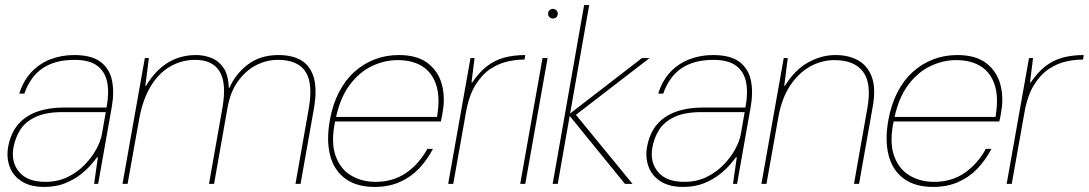

<svg xmlns="http://www.w3.org/2000/svg" viewBox="-20 -725 4293 757"><path d="M154 12Q100 12 65.5 -10Q31 -32 18 -68Q5 -104 12 -145Q22 -200 51 -234Q80 -268 126 -284.5Q172 -301 230 -301H400Q411 -359 402.5 -401Q394 -443 363 -466Q332 -489 274 -489Q198 -489 149 -456.5Q100 -424 76 -356H56Q73 -409 105.5 -442.5Q138 -476 181 -492Q224 -508 272 -508Q341 -508 376.5 -481Q412 -454 421.5 -408Q431 -362 421 -305L367 0H351L366 -105H363Q357 -97 341 -78Q325 -59 299.5 -38.5Q274 -18 238 -3Q202 12 154 12ZM159 -8Q207 -8 245.5 -26.5Q284 -45 312.5 -74Q341 -103 359 -135.5Q377 -168 382 -197L397 -283H227Q161 -283 120.5 -264Q80 -245 60 -213.5Q40 -182 33 -143Q23 -86 55.5 -47Q88 -8 159 -8Z M463 0 551 -496H567L553 -387H556Q593 -448 642 -478Q691 -508 753 -508Q782 -508 811 -497.5Q840 -487 860 -459.5Q880 -432 882 -379H885Q908 -433 957 -470.5Q1006 -508 1078 -508Q1133 -508 1168.5 -486.5Q1204 -465 1217.5 -418Q1231 -371 1217 -293L1165 0H1145L1197 -295Q1215 -396 1184.5 -442.5Q1154 -489 1075 -489Q1031 -489 990 -468Q949 -447 918.5 -405Q888 -363 877 -300L824 0H804L857 -300Q874 -397 846 -443Q818 -489 750 -489Q696 -489 650.5 -462.5Q605 -436 574 -384.5Q543 -333 529 -257L483 0Z M1457 12Q1386 12 1341.5 -20.5Q1297 -53 1281.5 -113Q1266 -173 1281 -254Q1292 -314 1316.5 -361.5Q1341 -409 1377 -441.5Q1413 -474 1457.5 -491Q1502 -508 1552 -508Q1625 -508 1666.5 -476Q1708 -444 1722 -392.5Q1736 -341 1725 -282Q1724 -272 1722 -264.5Q1720 -257 1718 -246H1291L1294 -264H1703Q1716 -340 1700 -389.5Q1684 -439 1645 -463.5Q1606 -488 1548 -488Q1496 -488 1446.5 -464.5Q1397 -441 1359 -390.5Q1321 -340 1304 -259L1302 -250Q1284 -166 1302.5 -112.5Q1321 -59 1363.5 -33.5Q1406 -8 1461 -8Q1529 -8 1580 -42.5Q1631 -77 1665 -138H1687Q1664 -94 1631.5 -60Q1599 -26 1555.5 -7Q1512 12 1457 12Z M1747 0 1835 -496H1851L1839 -400H1842Q1869 -440 1900 -464Q1931 -488 1968.5 -498Q2006 -508 2051 -508L2048 -490H2042Q2015 -490 1981 -482.5Q1947 -475 1914 -453.5Q1881 -432 1855 -390.5Q1829 -349 1817 -281L1767 0Z M2031 0 2119 -496H2139L2051 0ZM2160 -652Q2153 -652 2147 -657Q2141 -662 2141 -671Q2141 -680 2147 -685Q2153 -690 2160 -690Q2167 -690 2173 -685Q2179 -680 2179 -671Q2179 -662 2173.5 -657Q2168 -652 2160 -652Z M2444 0 2222 -273 2511 -496H2541L2245 -268L2246 -278L2474 0ZM2159 0 2283 -705H2303L2179 0Z M2673 12Q2619 12 2584.5 -10Q2550 -32 2537 -68Q2524 -104 2531 -145Q2541 -200 2570 -234Q2599 -268 2645 -284.5Q2691 -301 2749 -301H2919Q2930 -359 2921.5 -401Q2913 -443 2882 -466Q2851 -489 2793 -489Q2717 -489 2668 -456.5Q2619 -424 2595 -356H2575Q2592 -409 2624.5 -442.5Q2657 -476 2700 -492Q2743 -508 2791 -508Q2860 -508 2895.5 -481Q2931 -454 2940.5 -408Q2950 -362 2940 -305L2886 0H2870L2885 -105H2882Q2876 -97 2860 -78Q2844 -59 2818.5 -38.5Q2793 -18 2757 -3Q2721 12 2673 12ZM2678 -8Q2726 -8 2764.5 -26.5Q2803 -45 2831.5 -74Q2860 -103 2878 -135.5Q2896 -168 2901 -197L2916 -283H2746Q2680 -283 2639.5 -264Q2599 -245 2579 -213.5Q2559 -182 2552 -143Q2542 -86 2574.5 -47Q2607 -8 2678 -8Z M2982 0 3070 -496H3086L3072 -387H3075Q3114 -450 3166.5 -479Q3219 -508 3274 -508Q3325 -508 3362.5 -487.5Q3400 -467 3417 -422.5Q3434 -378 3421 -305L3367 0H3347L3400 -300Q3417 -397 3382.5 -442.5Q3348 -488 3270 -488Q3219 -488 3173.5 -462.5Q3128 -437 3095 -387Q3062 -337 3049 -264L3002 0Z M3659 12Q3588 12 3543.5 -20.5Q3499 -53 3483.5 -113Q3468 -173 3483 -254Q3494 -314 3518.5 -361.5Q3543 -409 3579 -441.5Q3615 -474 3659.5 -491Q3704 -508 3754 -508Q3827 -508 3868.5 -476Q3910 -444 3924 -392.5Q3938 -341 3927 -282Q3926 -272 3924 -264.5Q3922 -257 3920 -246H3493L3496 -264H3905Q3918 -340 3902 -389.5Q3886 -439 3847 -463.5Q3808 -488 3750 -488Q3698 -488 3648.5 -464.5Q3599 -441 3561 -390.5Q3523 -340 3506 -259L3504 -250Q3486 -166 3504.5 -112.5Q3523 -59 3565.5 -33.5Q3608 -8 3663 -8Q3731 -8 3782 -42.5Q3833 -77 3867 -138H3889Q3866 -94 3833.5 -60Q3801 -26 3757.5 -7Q3714 12 3659 12Z M3949 0 4037 -496H4053L4041 -400H4044Q4071 -440 4102 -464Q4133 -488 4170.5 -498Q4208 -508 4253 -508L4250 -490H4244Q4217 -490 4183 -482.5Q4149 -475 4116 -453.5Q4083 -432 4057 -390.5Q4031 -349 4019 -281L3969 0Z"/></svg>

Font: DM Sans 36pt Thin
Style: Italic
Weight: 250
Italic angle: -10°
Designer: Colophon Foundry, Jonny Pinhorn
Foundry: Colophon Foundry
Version: Version 4.004;gftools[0.9.30]